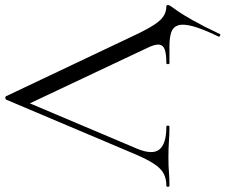

<svg xmlns="http://www.w3.org/2000/svg" viewBox="-88 -592 874 745"><g transform="rotate(-90 349.5 -220.0)"><path d="M589.2 195.8Q588 199 582.9 196.3Q577.8 193.6 579.6 190.4Q609.6 128.4 619.7 90.7Q629.8 53 623 33.2Q616.2 13.4 595.4 6.7Q574.6 0 542.6 0H476.4Q472.6 0 472.6 -6Q472.6 -12 476.4 -12Q511.6 -12 529.2 -18.2Q546.8 -24.4 548.4 -40.3Q550 -56.2 535.6 -86L314.2 -555L339.2 -585.8L145 -126.8Q119.6 -66 141.6 -39Q163.6 -12 229.2 -12Q234.2 -12 234.2 -6Q234.2 0 229.2 0Q199.2 0 174.2 -2Q149.2 -4 111.2 -4Q75.4 -4 53.5 -2Q31.6 0 0.8 0Q-3.2 0 -3.2 -6Q-3.2 -12 0.8 -12Q27.8 -12 47.7 -22.3Q67.6 -32.6 85.5 -59.5Q103.4 -86.4 124.4 -136L335 -633.8Q336.8 -636.8 342 -636.9Q347.2 -637 348.2 -633.8L583.8 -137Q607 -87.6 624.9 -60.1Q642.8 -32.6 659.8 -22.3Q676.8 -12 696.6 -12Q702 -12 702 -5.8Q702 -0.6 696.1 7.2Q690.2 15 677.1 34.1Q664 53.2 642.4 91.3Q620.8 129.4 589.2 195.8Z"/></g></svg>

Font: Cormorant Garamond Light
Style: Regular
Weight: 300
Designer: Christian Thalmann (Catharsis Fonts)
Foundry: Catharsis Fonts
Version: Version 4.001